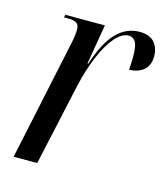

<svg xmlns="http://www.w3.org/2000/svg" viewBox="-88 -615 592 684"><g transform="rotate(15 208.0 -273.0)"><path d="M119 -443Q126 -474 126 -496Q126 -513 116.5 -519.5Q107 -526 84 -526H70L72 -536H218L193 -389H196Q222 -470 258.5 -508Q295 -546 344 -546Q381 -546 398.5 -526Q416 -506 416 -475Q416 -440 394.5 -423Q373 -406 342 -406Q343 -422 343.5 -433.5Q344 -445 344 -455Q344 -496 334.5 -509.5Q325 -523 310 -523Q285 -523 260 -494Q235 -465 214 -415.5Q193 -366 179 -305L112 0H25Z"/></g></svg>

Font: Noto Serif Display ExtraCondensed
Style: Italic
Weight: 400
Width: 2
Italic angle: -12°
Designer: Monotype Design Team
Foundry: Monotype Imaging Inc.
Version: Version 2.009